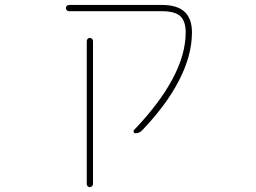

<svg xmlns="http://www.w3.org/2000/svg" viewBox="-20 -565 1040 779"><path d="M332 181.6V-398.4Q332 -403.3 335.4 -407.2Q338.9 -411.1 344.2 -411.1Q349.6 -411.1 353.5 -407.2Q357.4 -403.3 357.4 -398.4V181.6Q357.4 186.5 353.5 190.4Q349.6 194.3 344.2 194.3Q338.9 194.3 335.4 190.4Q332 186.5 332 181.6ZM529.3 -24.4Q524.4 -24.4 522.5 -28.8Q520.5 -33.2 523.4 -37.1Q733.4 -256.8 733.4 -433.6Q733.4 -479.5 710.9 -500Q688.5 -519.5 637.7 -519.5H259.8Q254.9 -519.5 251 -523.4Q247.1 -527.3 247.1 -532.2Q247.1 -537.1 251 -541Q254.9 -544.9 259.8 -544.9H637.7Q699.2 -544.9 729 -517.1Q758.8 -489.3 758.8 -433.6Q758.8 -338.9 705.1 -236.3Q655.3 -139.6 557.6 -37.1Q545.9 -24.4 529.3 -24.4Z"/></svg>

Font: Rounded Mgen+ 1mn thin
Style: Regular
Weight: 100
Designer: [Source Han Sans]
Ryoko NISHIZUKA  (kana & ideographs); Paul D. Hunt (Latin, Greek & Cyrillic); Wenlong ZHANG  (bopomofo
Version: Version 1.059.20150602